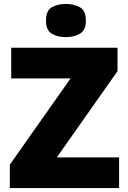

<svg xmlns="http://www.w3.org/2000/svg" viewBox="-20 -957 651 977"><path d="M586 0H30V-119L339 -558H37V-714H578V-595L269 -156H586ZM315 -937Q356 -937 386.5 -920Q417 -903 417 -852Q417 -803 386.5 -785.5Q356 -768 315 -768Q273 -768 243.5 -785.5Q214 -803 214 -852Q214 -903 243.5 -920Q273 -937 315 -937Z"/></svg>

Font: Noto Sans Cherokee Black
Style: Regular
Weight: 900
Designer: Monotype Design Team
Foundry: Monotype Imaging Inc.
Version: Version 2.001; ttfautohint (v1.8.4.7-5d5b)